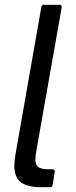

<svg xmlns="http://www.w3.org/2000/svg" viewBox="-20 -783 317 803"><path d="M200 -9Q199 0 189 0H151Q96 0 68 -20Q40 -40 40 -91Q40 -109 45 -139L153 -754Q155 -763 164 -763H229Q234 -763 236.5 -760Q239 -757 238 -752L132 -152Q128 -133 128 -115Q128 -94 140 -84.5Q152 -75 184 -75H200Q204 -75 207 -72Q210 -69 209 -64Z"/></svg>

Font: Open Sauce Two
Style: Italic
Weight: 400
Italic angle: -10°
Designer: Alfredo Marco Pradil
Foundry: Creative Sauce Fz LLC
Version: Version 1.477